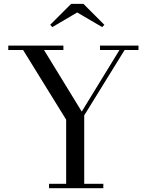

<svg xmlns="http://www.w3.org/2000/svg" viewBox="-20 -990 779 1010"><path d="M238 0V-23H328V-360.5L101.5 -727H23.5V-750H313.5V-727H211.5L410 -403L608.5 -727H506V-750H708.5V-727H635.5L423 -383V-23H523.5V0ZM255.5 -847.5 244 -859.5 354 -969.5H419L529 -859.5L517.5 -847.5L386 -924.5Z"/></svg>

Font: BodoniModa 10 Custom
Style: Regular
Weight: 400
Designer: Owen Earl
Foundry: indestructible type
Version: Version 2.005